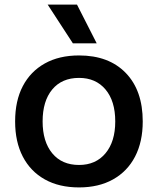

<svg xmlns="http://www.w3.org/2000/svg" viewBox="-20 -806 690 838"><path d="M325 12Q238 12 175.5 -23Q113 -58 79.5 -122.5Q46 -187 46 -276Q46 -366 79.5 -430Q113 -494 175.5 -529Q238 -564 325 -564Q455 -564 529 -487.5Q603 -411 603 -276Q603 -187 569.5 -122.5Q536 -58 473.5 -23Q411 12 325 12ZM325 -86Q398 -86 440.5 -137Q483 -188 483 -276Q483 -365 440.5 -415.5Q398 -466 325 -466Q250 -466 208 -415.5Q166 -365 166 -276Q166 -188 208 -137Q250 -86 325 -86ZM402 -617H298L188 -786H316Z"/></svg>

Font: Azeret Mono Thin Medium
Style: Regular
Weight: 500
Version: Version 1.002